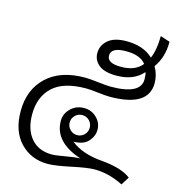

<svg xmlns="http://www.w3.org/2000/svg" viewBox="-112 -848 878 958"><g transform="rotate(15 326.5 -369.0)"><path d="M272.9 -218.3Q272.9 -196.8 288.1 -181.6Q303.2 -166.5 324.7 -166.5Q346.2 -166.5 361.3 -181.6Q376.5 -196.8 376.5 -218.3Q376.5 -239.7 361.3 -254.9Q346.2 -270 324.7 -270Q303.2 -270 288.1 -254.9Q272.9 -239.7 272.9 -218.3ZM578.1 -522Q578.1 -548.3 573.2 -558.6Q526.4 -503.9 436.5 -503.9Q375 -503.9 345.7 -527.8Q316.4 -551.8 316.4 -588.9Q316.4 -628.4 348.1 -655.8Q379.9 -683.1 442.9 -683.1Q531.2 -683.1 580.6 -635.3Q600.6 -681.6 600.6 -752L649.9 -735.8Q650.4 -655.8 609.4 -599.1Q631.8 -559.6 631.8 -516.6Q631.8 -393.6 431.6 -393.6Q411.6 -393.6 371.1 -398.4Q330.6 -403.3 309.6 -403.3Q191.9 -403.3 136.7 -351.1Q81.5 -298.8 81.5 -209Q81.5 -131.3 120.1 -85.9Q158.7 -40.5 227.5 -40.5Q247.6 -40.5 294.7 -49.1Q341.8 -57.6 370.6 -58.6Q228 -105.5 228 -215.3Q228 -251.5 255.9 -278.8Q283.7 -306.2 324.7 -306.2Q362.8 -306.2 389.6 -280.3Q416.5 -254.4 416.5 -218.3Q416.5 -185.1 391.8 -157.7Q367.2 -130.4 315.9 -130.4Q373.5 -83 477.3 -74.5Q581.1 -65.9 628.9 -28.3L602.5 13.7Q528.3 -23.9 454.6 -23.9Q418 -23.9 338.1 -6.8Q258.3 10.3 219.7 10.3Q133.8 10.3 77.9 -48.1Q22 -106.4 22 -210Q22 -320.8 92.5 -387.5Q163.1 -454.1 289.1 -454.1Q313.5 -454.1 358.4 -448.7Q403.3 -443.4 423.3 -443.4Q578.1 -443.4 578.1 -522ZM556.2 -596.2Q527.3 -634.3 453.6 -634.3Q376 -634.3 376 -591.3Q376 -552.2 447.8 -552.2Q522 -552.2 556.2 -596.2Z"/></g></svg>

Font: Roboto Web
Style: Light
Weight: 300
Designer: Google
Version: Version 1.200310; 2013